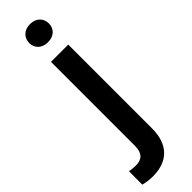

<svg xmlns="http://www.w3.org/2000/svg" viewBox="-361 -722 930 930"><g transform="rotate(-45 104.0 -257.5)"><path d="M56.2 -667C56.2 -631.8 82 -605.5 123.5 -605.5C166 -605.5 190.9 -631.8 190.9 -667C190.9 -702.6 166 -729.5 123.5 -729.5C82 -729.5 56.2 -702.6 56.2 -667ZM66.4 45.9C66.4 97.2 43.9 117.7 2.4 117.7C-12.7 117.7 -27.3 116.2 -41 113.3L-41.5 205.1C-21 210.4 0.5 213.4 22.9 213.4C127.9 213.4 184.6 153.8 184.6 45.9V-528.3H66.4Z"/></g></svg>

Font: Vazirmatn Medium
Style: Regular
Weight: 500
Designer: Saber Rastikerdar
Foundry: Saber Rastikerdar
Version: Version 33.003